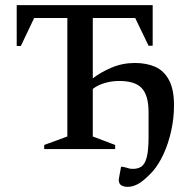

<svg xmlns="http://www.w3.org/2000/svg" viewBox="-20 -580 761 747"><path d="M152 0V-16L242 -49V-510H113L61 -401H45V-560H574V-402H558L506 -510H341V-275Q370 -298 413 -316.5Q456 -335 505 -335Q550 -335 584 -320Q618 -305 637.5 -268.5Q657 -232 657 -170Q657 -120 646 -70.5Q635 -21 616 20Q597 61 573 88Q540 123 518.5 135Q497 147 477 147Q462 147 452 141Q442 135 442 119Q442 117 444.5 104Q447 91 451 69H458Q472 72 479 74.5Q486 77 497 77Q516 77 529.5 68.5Q543 60 550.5 33.5Q558 7 558 -48V-144Q558 -208 532 -236.5Q506 -265 444 -265Q415 -265 387.5 -257Q360 -249 341 -234V-49L428 -16V0Z"/></svg>

Font: Spectral SC Medium
Style: Regular
Weight: 500
Designer: Jean-Baptiste Levee
Foundry: Production Type
Version: Version 2.001